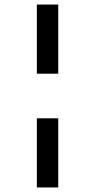

<svg xmlns="http://www.w3.org/2000/svg" viewBox="-20 -772 418 844"><path d="M236 -752V-448H142V-752ZM236 -252V52H142V-252Z"/></svg>

Font: Pathway Extreme 28pt
Style: Bold
Weight: 700
Designer: Eduardo Rodriguez Tunni
Foundry: Eduardo Rodriguez Tunni
Version: Version 1.001;gftools[0.9.26]